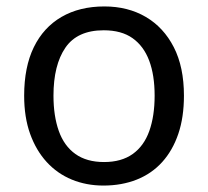

<svg xmlns="http://www.w3.org/2000/svg" viewBox="-20 -566 645 596"><path d="M551 -269Q551 -202 533.5 -150.5Q516 -99 483.5 -63Q451 -27 404.5 -8.5Q358 10 301 10Q248 10 203 -8.5Q158 -27 125 -63Q92 -99 73.5 -150.5Q55 -202 55 -269Q55 -358 85 -419.5Q115 -481 171 -513.5Q227 -546 304 -546Q377 -546 432.5 -513.5Q488 -481 519.5 -419.5Q551 -358 551 -269ZM146 -269Q146 -206 162.5 -159.5Q179 -113 214 -88Q249 -63 303 -63Q357 -63 392 -88Q427 -113 443.5 -159.5Q460 -206 460 -269Q460 -333 443 -378Q426 -423 391.5 -447.5Q357 -472 302 -472Q220 -472 183 -418Q146 -364 146 -269Z"/></svg>

Font: lmalayalam25
Style: Book
Weight: 400
Designer: Jelle Bosma - Monotype Design Team
Foundry: Monotype Imaging Inc.
Version: Version 2.003